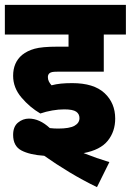

<svg xmlns="http://www.w3.org/2000/svg" viewBox="-20 -642 538 790"><path d="M244 -192Q221 -192 195 -187.5Q169 -183 146 -175Q103 -200 68.5 -240.5Q34 -281 34 -330Q34 -385 71 -416Q92 -433 122.5 -441.5Q153 -450 216 -450H262V-500H0V-622H498V-500H407V-347H216Q201 -347 194.5 -345.5Q188 -344 184 -341Q177 -335 177 -325Q177 -315 181 -307Q185 -299 192 -291Q211 -296 231 -298Q251 -300 277 -300Q366 -300 410 -259Q454 -218 454 -154Q454 -101 423.5 -63Q393 -25 324 -12Q380 10 430 25L379 128Q321 100 265.5 66.5Q210 33 162 -1Q102 -5 68 -23Q34 -41 34 -87Q34 -121 54 -137.5Q74 -154 99 -154Q143 -154 185 -115Q202 -113 219 -113Q266 -113 286.5 -124.5Q307 -136 307 -156Q307 -173 293.5 -182.5Q280 -192 244 -192Z"/></svg>

Font: Noto Sans Devanagari UI SemiCondensed ExtraBold
Style: Regular
Weight: 800
Width: 4
Designer: Jelle Bosma - Monotype Design Team
Foundry: Monotype Imaging Inc.
Version: Version 2.004; ttfautohint (v1.8.4.7-5d5b)